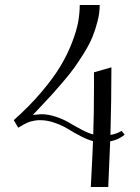

<svg xmlns="http://www.w3.org/2000/svg" viewBox="-20 -750 560 770"><path d="M53.2 -237.8 35.2 -268.1Q97.7 -323.7 146 -380.6Q194.3 -437.5 222.7 -485.1Q251 -532.7 269 -579.8Q287.1 -627 293.5 -662.1Q299.8 -697.3 299.8 -730H379.9Q379.9 -698.2 371.1 -664.1Q362.3 -629.9 350.3 -600.8Q338.4 -571.8 316.7 -536.9Q294.9 -502 278.1 -478.5Q261.2 -455.1 232.9 -421.9Q204.6 -388.7 189.7 -372.3Q174.8 -356 146.7 -326.2Q118.7 -296.4 111.8 -289.1Q139.6 -292 145 -292Q174.3 -292 205.1 -281.5Q235.8 -271 257.8 -257.8Q279.8 -244.6 306.9 -230.2Q334 -215.8 354 -210.9Q356.9 -297.9 356.9 -394V-460L426.8 -480Q426.8 -350.1 422.9 -209Q445.3 -211.9 467.8 -225.1L480 -210Q455.6 -189.5 421.9 -183.1Q419.4 -110.8 414.1 0H344.2Q352.5 -159.7 353 -184.1Q331.5 -189.5 303.7 -203.9Q275.9 -218.3 253.7 -232.2Q231.4 -246.1 200.7 -257.1Q169.9 -268.1 140.1 -268.1Q129.9 -268.1 119.4 -266.4Q108.9 -264.6 101.8 -262.5Q94.7 -260.3 85.9 -256.1Q77.1 -252 73.2 -249.8Q69.3 -247.6 61.8 -242.9Q54.2 -238.3 53.2 -237.8Z"/></svg>

Font: Rochester
Style: Regular
Weight: 400
Designer: Gillian Fisher
Foundry: Font Diner, Inc DBA Sideshow
Version: Version 1.005